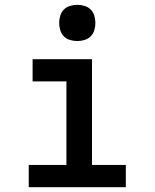

<svg xmlns="http://www.w3.org/2000/svg" viewBox="-20 -775 640 795"><path d="M99 0V-92H255V-438H115V-530H361V-92H501V0ZM300 -605Q285 -605 270 -609.5Q255 -614 244.5 -624.5Q234 -635 229.5 -650Q225 -665 225 -680Q225 -695 229.5 -710Q234 -725 244.5 -735.5Q255 -746 270 -750.5Q285 -755 300 -755Q315 -755 330 -750.5Q345 -746 355.5 -735.5Q366 -725 370.5 -710Q375 -695 375 -680Q375 -665 370.5 -650Q366 -635 355.5 -624.5Q345 -614 330 -609.5Q315 -605 300 -605Z"/></svg>

Font: Iosevka Curly SmBdEx
Style: Regular
Weight: 600
Width: 7
Monospace: yes
Designer: Belleve Invis
Foundry: Belleve Invis
Version: Version 11.1.0; ttfautohint (v1.8.3)